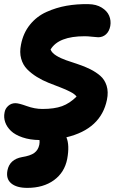

<svg xmlns="http://www.w3.org/2000/svg" viewBox="-37 -619 592 923"><path d="M94.2 284.2Q42.5 284.2 16.6 262.2Q-9.3 240.2 -1 199.2Q9.8 147 68.8 136.2Q108.9 129.9 127.7 116.2Q146.5 102.5 151.9 77.1Q154.3 64 152.8 54.2Q106.9 53.7 71.3 41.5Q35.6 29.3 15.9 10.5Q-3.9 -8.3 -12 -31.5Q-20 -54.7 -15.1 -78.1Q-12.2 -96.7 2.4 -109.9Q17.1 -123 37.1 -123Q53.2 -123 91.6 -109.1Q129.9 -95.2 167 -95.2Q224.1 -95.2 261.2 -108.6Q298.3 -122.1 331.1 -154.8Q322.8 -166.5 301 -177.7Q279.3 -189 252.9 -199Q226.6 -209 196.5 -220.9Q166.5 -232.9 140.1 -249.3Q113.8 -265.6 93.5 -286.1Q73.2 -306.6 64.7 -337.2Q56.2 -367.7 64 -404.8Q74.7 -460.4 107.2 -500.5Q139.6 -540.5 186.3 -561.5Q232.9 -582.5 282.7 -591.3Q332.5 -600.1 388.2 -599.1Q425.8 -598.6 451.9 -582.5Q478 -566.4 487.8 -543.2Q497.6 -520 493.2 -494.1Q488.3 -468.3 472.7 -454.1Q457 -439.9 435.1 -439.9Q426.8 -439.9 406 -442.4Q385.3 -444.8 370.1 -444.8Q244.1 -444.8 206.1 -380.9Q212.4 -364.7 233.2 -351.8Q253.9 -338.9 280.5 -329.6Q307.1 -320.3 337.9 -310.3Q368.7 -300.3 396.2 -286.6Q423.8 -272.9 445.1 -254.6Q466.3 -236.3 475.6 -206.8Q484.9 -177.2 477.1 -139.2Q448.2 1.5 282.2 41Q298.3 78.6 286.1 145Q273.4 210 222.4 247.1Q171.4 284.2 94.2 284.2Z"/></svg>

Font: Shantell Sans Irregular
Style: Bold Italic
Weight: 700
Italic angle: -11.31°
Designer: Stephen Nixon, Anya Danilova, Shantell Martin
Foundry: Arrow Type
Version: Version 1.006;[9816181b4]